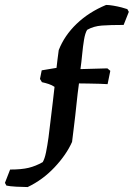

<svg xmlns="http://www.w3.org/2000/svg" viewBox="-70 -640 542 778"><path d="M42 118Q24 118 -3.5 116.5Q-31 115 -44 112L-50 101L-29 47Q17 47 46 40Q75 33 103 17Q111 4 116.5 -23Q122 -50 126.5 -82.5Q131 -115 134 -144Q140 -192 144 -227Q148 -262 151 -288Q141 -295 127.5 -299.5Q114 -304 100 -307L92 -320L99 -355L159 -365Q161 -382 163 -399Q165 -416 168 -437Q191 -496 240.5 -543.5Q290 -591 360 -620Q372 -620 389.5 -617Q407 -614 422.5 -610Q438 -606 446 -603L452 -592L431 -539Q377 -539 343 -536.5Q309 -534 283 -519Q275 -506 270.5 -479Q266 -452 263 -420Q260 -388 256 -360L365 -363L377 -353L366 -299Q356 -300 334 -300.5Q312 -301 288.5 -301.5Q265 -302 250 -302Q244 -258 241 -227.5Q238 -197 235 -172Q232 -147 229 -122Q226 -97 222 -65Q199 -13 151 38Q103 89 42 118Z"/></svg>

Font: Labrada Medium
Style: Regular
Weight: 500
Designer: Mercedes Jáuregui
Foundry: Omnibus-Type Team
Version: Version 1.000; ttfautohint (v1.8.4.7-5d5b)